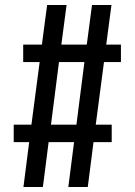

<svg xmlns="http://www.w3.org/2000/svg" viewBox="-20 -750 540 770"><path d="M74 0 97 -180H35V-250H106L139 -501H73V-571H148L169 -730H247L226 -571H328L349 -730H427L406 -571H465V-501H397L364 -250H428V-180H355L332 0H254L277 -180H175L152 0ZM180 -215 149 -250H322L282 -215L323 -536L354 -501H181L221 -536Z"/></svg>

Font: M PLUS Code Latin
Style: Regular
Weight: 400
Designer: Coji Morishita
Foundry: UNDERFOREST DESIGN
Version: Version 1.002; ttfautohint (v1.8.3)